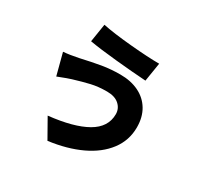

<svg xmlns="http://www.w3.org/2000/svg" viewBox="-180 -1015 1337 1298"><g transform="rotate(30 488.5 -366.0)"><path d="M521.5 -419.9Q454.1 -419.9 399.4 -407.2Q344.7 -394.5 274.4 -373Q252.9 -367.2 172.9 -335.9L128.9 -503.9Q179.7 -507.8 245.1 -521.5Q335 -542 401.4 -553.2Q467.8 -564.5 543 -564.5Q625 -564.5 687 -534.2Q749 -503.9 783.2 -446.8Q817.4 -389.6 817.4 -310.5Q817.4 -209 757.3 -129.4Q697.3 -49.8 589.4 1Q481.4 51.8 338.9 70.3L254.9 -78.1Q446.3 -98.6 547.9 -156.7Q649.4 -214.8 649.4 -316.4Q649.4 -360.4 616.2 -390.1Q583 -419.9 521.5 -419.9ZM280.3 -801.8Q364.3 -784.2 505.4 -771.5Q646.5 -758.8 732.4 -758.8L709 -613.3Q603.5 -620.1 469.2 -633.3Q335 -646.5 257.8 -660.2Z"/></g></svg>

Font: Min Sans Black
Style: Regular
Weight: 900
Designer: Jinseong-Kim, NotoSansCJK, Nunito
Foundry: Jinseong-Kim
Version: Version 1.000